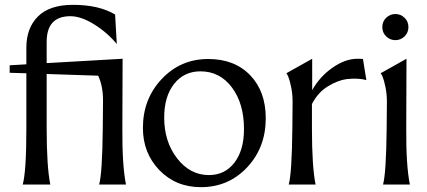

<svg xmlns="http://www.w3.org/2000/svg" viewBox="-20 -763 1765 794"><path d="M20 -493 89 -497V-566Q89 -647 137 -695Q185 -743 282 -743Q389 -743 456 -703L463 -581Q423 -629 369 -662.5Q315 -696 271 -696Q173 -696 173 -590V-502L487 -520H489L487 -519L486 -231Q485 -79 501 0H390Q403 -46 405 -231L406 -342Q407 -405 386 -450L173 -457V-231Q173 -75 188 0H74Q89 -54 89 -231V-460L20 -462Z M811 11Q707 11 639 -59.5Q571 -130 571 -234Q571 -354 649 -436.5Q727 -519 841 -519Q950 -519 1014.5 -452Q1079 -385 1079 -274Q1079 -153 1002 -71Q925 11 811 11ZM844 -39Q910 -39 949.5 -90.5Q989 -142 989 -229Q989 -335 939 -401.5Q889 -468 809 -468Q741 -468 700 -416Q659 -364 659 -277Q659 -177 712.5 -108Q766 -39 844 -39Z M1174 0Q1187 -46 1189 -231L1190 -342Q1190 -374 1184 -403Q1178 -432 1172.5 -445Q1167 -458 1164 -460L1271 -520V-390Q1302 -446 1355 -483Q1408 -520 1458 -520Q1473 -520 1481 -519L1495 -432Q1461 -441 1414 -436Q1377 -431 1336 -406Q1295 -381 1270 -333V-231Q1270 -75 1285 0Z M1564 0Q1577 -46 1579 -231L1580 -342Q1580 -374 1574 -403Q1568 -432 1562.5 -445Q1557 -458 1554 -460L1661 -520L1660 -231Q1659 -79 1675 0ZM1653 -612.5Q1637 -597 1615 -597Q1593 -597 1577 -612.5Q1561 -628 1561 -651Q1561 -674 1577 -689.5Q1593 -705 1615 -705Q1637 -705 1653 -689.5Q1669 -674 1669 -651Q1669 -628 1653 -612.5Z"/></svg>

Font: Coconat
Style: Regular
Weight: 400
Designer: Sara Lavazza
Foundry: Collletttivo
Version: Version 1.000;Glyphs 3.2 (3217)